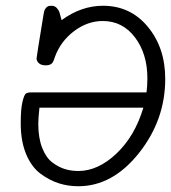

<svg xmlns="http://www.w3.org/2000/svg" viewBox="-20 -639 594 667"><path d="M52 -211Q52 -260 58 -285Q64 -310 70 -314Q76 -318 88 -318H489Q492 -340 492 -367Q492 -452 449 -509Q406 -566 337 -566Q284 -566 237.5 -531Q191 -496 171 -442Q171 -441 169.5 -437.5Q168 -434 168 -433Q168 -432 166.5 -429Q165 -426 164.5 -425Q164 -424 162.5 -421.5Q161 -419 159.5 -418Q158 -417 155.5 -415.5Q153 -414 151 -413.5Q149 -413 146 -412.5Q143 -412 139 -412Q123 -412 115 -419.5Q107 -427 107 -436Q107 -441 131 -587Q131 -588 131.5 -590.5Q132 -593 132.5 -595Q133 -597 133.5 -600Q134 -603 135 -604.5Q136 -606 137.5 -608.5Q139 -611 141 -613Q143 -615 145.5 -616.5Q148 -618 151.5 -618.5Q155 -619 159 -619Q170 -619 177 -611.5Q184 -604 186.5 -596.5Q189 -589 194 -569Q262 -619 338 -619Q433 -619 493.5 -546Q554 -473 554 -365Q554 -222 462.5 -107Q371 8 252 8Q217 8 185 -2Q153 -12 121.5 -35Q90 -58 71 -103Q52 -148 52 -211ZM113 -209Q113 -160 126.5 -125.5Q140 -91 162 -74.5Q184 -58 206 -51.5Q228 -45 252 -45Q321 -45 385 -106Q449 -167 478 -265H117Q113 -227 113 -209Z"/></svg>

Font: CMU Typewriter Text
Style: LightOblique
Weight: 200
Italic angle: -9.46001°
Version: Version 0.7.0